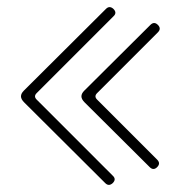

<svg xmlns="http://www.w3.org/2000/svg" viewBox="-20 -520 539 540"><path d="M47 -265 278 -495Q288 -505 299 -495Q310 -484 299 -474L83 -258Q74 -249 83 -240L297 -26Q308 -16 297 -5Q286 5 276 -5L48 -232Q39 -241 39 -249Q39 -257 47 -265ZM217 -265 403 -450Q414 -461 425 -449Q434 -439 424 -429L253 -258Q244 -249 253 -240L422 -71Q433 -60 421 -49Q411 -40 401 -50L218 -232Q209 -241 209 -249Q209 -257 217 -265Z"/></svg>

Font: ClassicType
Style: Regular
Weight: 400
Version: Version 1.004